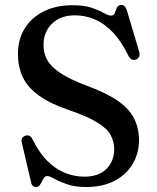

<svg xmlns="http://www.w3.org/2000/svg" viewBox="-20 -734 630 770"><path d="M325 16Q280.5 16 249 5Q217.5 -6 197.8 -17Q178 -28 170 -28Q161.5 -28 156.8 -21.2Q152 -14.5 147.8 -5.8Q143.5 3 138.5 9.5Q133.5 16 125 16Q116.5 16 111.2 11Q106 6 104 -5.5L67 -164Q65 -173.5 68.8 -180Q72.5 -186.5 81.5 -189.5Q91 -193 98.2 -189.2Q105.5 -185.5 110.5 -175Q137.5 -120.5 170.8 -87.8Q204 -55 241.8 -40.2Q279.5 -25.5 318.5 -25.5Q374.5 -25.5 406 -55.8Q437.5 -86 438 -135Q438 -165.5 424 -191.8Q410 -218 371.2 -242.2Q332.5 -266.5 258 -292Q183 -317.5 137.8 -349.5Q92.5 -381.5 72.2 -423Q52 -464.5 52 -518Q52 -576.5 79.5 -620.5Q107 -664.5 156.2 -688.8Q205.5 -713 270.5 -713Q318 -713 348 -702.8Q378 -692.5 396 -682Q414 -671.5 425.5 -671.5Q436.5 -671.5 440.2 -682Q444 -692.5 448.8 -703.2Q453.5 -714 466 -714Q474.5 -714 480 -708.5Q485.5 -703 490 -688.5L538.5 -525.5Q541.5 -515 537.8 -506.8Q534 -498.5 525 -495Q515.5 -492 508.2 -495.8Q501 -499.5 495.5 -509.5Q466 -570 431.2 -605.8Q396.5 -641.5 358.5 -657Q320.5 -672.5 280 -672.5Q223 -672.5 188.8 -639.5Q154.5 -606.5 154.5 -553Q154.5 -521.5 169 -494.2Q183.5 -467 221.5 -441.5Q259.5 -416 330 -389.5Q407.5 -361 453 -329.2Q498.5 -297.5 518 -258.5Q537.5 -219.5 537.5 -170Q537 -119 512.2 -76.8Q487.5 -34.5 440.2 -9.2Q393 16 325 16Z"/></svg>

Font: Fraunces Wonky
Style: Regular
Weight: 400
Version: Version 1.000;[b76b70a41]